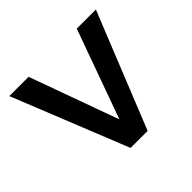

<svg xmlns="http://www.w3.org/2000/svg" viewBox="-111 -519 634 634"><g transform="rotate(-45 206.0 -202.0)"><path d="M318.4 -404.3 206.1 -92.8 93.3 -404.3H3.4L165.5 0H245.1L407.7 -404.3Z"/></g></svg>

Font: Now Medium
Style: Regular
Weight: 500
Designer: Alfredo Marco Pradil
Foundry: Alfredo Marco Pradil
Version: Version 1.200;hotconv 1.0.109;makeotfexe 2.5.65596